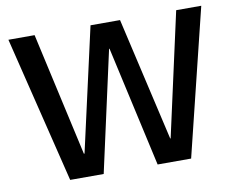

<svg xmlns="http://www.w3.org/2000/svg" viewBox="-74 -756 1044 852"><g transform="rotate(-10 448.5 -330.0)"><path d="M176 0 14 -660H132L256 -104H259L384 -660H517L645 -104H647L770 -660H883L721 0H570L449 -543H447L327 0Z"/></g></svg>

Font: Bricolage Grotesque 96pt Medium
Style: Regular
Weight: 500
Designer: Mathieu Triay
Foundry: Atelier Triay
Version: Version 1.001; ttfautohint (v1.8.4.7-5d5b);gftools[0.9.33.de